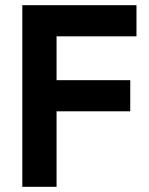

<svg xmlns="http://www.w3.org/2000/svg" viewBox="-20 -720 574 740"><path d="M198 0H66V-700H506V-580H198V-411H482V-291H198Z"/></svg>

Font: Space Grotesk Variable Light
Style: Regular
Weight: 300
Designer: Florian Karsten
Foundry: Florian Karsten
Version: Version 2.000